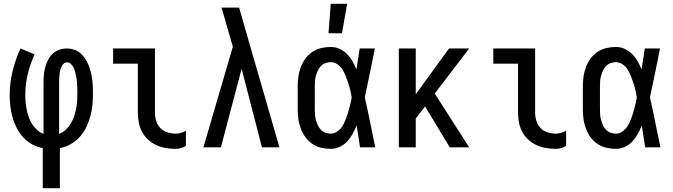

<svg xmlns="http://www.w3.org/2000/svg" viewBox="-20 -775 3540 1010"><path d="M205 215V4Q176 -1 149.5 -15.5Q123 -30 102.5 -52Q82 -74 68.5 -100.5Q55 -127 46.5 -156Q38 -185 34.5 -214.5Q31 -244 31 -274Q31 -337 46 -399.5Q61 -462 88 -520L162 -489Q139 -439 126 -384.5Q113 -330 113 -274Q113 -254 115 -234.5Q117 -215 121 -195.5Q125 -176 132 -157Q139 -138 149.5 -121.5Q160 -105 175 -91.5Q190 -78 209 -71V-343Q209 -363 211 -383.5Q213 -404 218.5 -423.5Q224 -443 233.5 -461Q243 -479 258 -493Q273 -507 292.5 -513.5Q312 -520 333 -520Q351 -520 369.5 -514Q388 -508 402 -496Q416 -484 426.5 -468.5Q437 -453 444.5 -435.5Q452 -418 456.5 -400Q461 -382 464 -363.5Q467 -345 468 -326.5Q469 -308 469 -289Q469 -258 466.5 -227Q464 -196 456 -166Q448 -136 434.5 -107.5Q421 -79 400.5 -56Q380 -33 352.5 -17Q325 -1 295 4V215ZM291 -71Q311 -78 326.5 -93Q342 -108 353 -126.5Q364 -145 370.5 -165Q377 -185 381 -206Q385 -227 386 -248Q387 -269 387 -291Q387 -302 386.5 -313Q386 -324 385.5 -335Q385 -346 383.5 -357Q382 -368 379.5 -379Q377 -390 374 -401Q371 -412 366 -421.5Q361 -431 352.5 -439Q344 -447 333 -447Q322 -447 314.5 -439.5Q307 -432 303 -423Q299 -414 296.5 -404Q294 -394 293 -384Q292 -374 291.5 -363.5Q291 -353 291 -343Z M903 8Q877 8 851 3.5Q825 -1 801.5 -12Q778 -23 758.5 -41Q739 -59 727 -82Q715 -105 710 -131Q705 -157 705 -184V-440H575V-520H795V-184Q795 -161 801.5 -139.5Q808 -118 823 -102Q838 -86 859.5 -79Q881 -72 903 -72Q918 -72 932 -76Q946 -80 958 -88V-8Q946 0 932 4Q918 8 903 8Z M1050 0 1205 -530 1183 -604Q1174 -637 1164.5 -669.5Q1155 -702 1145 -735H1238L1269 -626L1450 0H1358L1251 -413L1142 0Z M1720 8Q1694 8 1669 2Q1644 -4 1622.5 -18.5Q1601 -33 1586 -54Q1571 -75 1562 -99Q1553 -123 1549.5 -148.5Q1546 -174 1546 -200V-320Q1546 -346 1549.5 -371.5Q1553 -397 1562 -421Q1571 -445 1586 -466Q1601 -487 1622.5 -501.5Q1644 -516 1669 -522Q1694 -528 1720 -528Q1744 -528 1766 -518Q1788 -508 1805 -491Q1822 -474 1834 -453Q1846 -432 1855 -410Q1859 -437 1863.5 -464.5Q1868 -492 1872 -520H1952Q1939 -456 1926 -391.5Q1913 -327 1899 -263Q1914 -198 1927 -132Q1940 -66 1954 0H1874Q1870 -29 1865 -57.5Q1860 -86 1856 -115Q1847 -93 1835 -71Q1823 -49 1806.5 -31Q1790 -13 1767 -2.5Q1744 8 1720 8ZM1720 -72Q1735 -72 1748 -79.5Q1761 -87 1771 -98Q1781 -109 1787.5 -122.5Q1794 -136 1799.5 -149.5Q1805 -163 1809.5 -177.5Q1814 -192 1817.5 -206Q1821 -220 1824.5 -234.5Q1828 -249 1830 -264Q1827 -282 1822.5 -301Q1818 -320 1812 -338Q1806 -356 1799 -374Q1792 -392 1782 -408.5Q1772 -425 1755.5 -436.5Q1739 -448 1720 -448Q1706 -448 1692 -443Q1678 -438 1668 -427.5Q1658 -417 1652 -404Q1646 -391 1642 -377Q1638 -363 1637 -348.5Q1636 -334 1636 -320V-200Q1636 -186 1637 -171.5Q1638 -157 1642 -143Q1646 -129 1652 -116Q1658 -103 1668 -92.5Q1678 -82 1692 -77Q1706 -72 1720 -72ZM1708 -600 1720 -755H1806L1779 -600Z M2346 0 2216 -215 2167 -152V0H2078V-520H2167V-279L2342 -520H2448L2267 -283L2448 0Z M2903 8Q2877 8 2851 3.5Q2825 -1 2801.5 -12Q2778 -23 2758.5 -41Q2739 -59 2727 -82Q2715 -105 2710 -131Q2705 -157 2705 -184V-440H2575V-520H2795V-184Q2795 -161 2801.5 -139.5Q2808 -118 2823 -102Q2838 -86 2859.5 -79Q2881 -72 2903 -72Q2918 -72 2932 -76Q2946 -80 2958 -88V-8Q2946 0 2932 4Q2918 8 2903 8Z M3220 8Q3194 8 3169 2Q3144 -4 3122.5 -18.5Q3101 -33 3086 -54Q3071 -75 3062 -99Q3053 -123 3049.5 -148.5Q3046 -174 3046 -200V-320Q3046 -346 3049.5 -371.5Q3053 -397 3062 -421Q3071 -445 3086 -466Q3101 -487 3122.5 -501.5Q3144 -516 3169 -522Q3194 -528 3220 -528Q3244 -528 3266 -518Q3288 -508 3305 -491Q3322 -474 3334 -453Q3346 -432 3355 -410Q3359 -437 3363.5 -464.5Q3368 -492 3372 -520H3452Q3439 -456 3426 -391.5Q3413 -327 3399 -263Q3414 -198 3427 -132Q3440 -66 3454 0H3374Q3370 -29 3365 -57.5Q3360 -86 3356 -115Q3347 -93 3335 -71Q3323 -49 3306.5 -31Q3290 -13 3267 -2.5Q3244 8 3220 8ZM3220 -72Q3235 -72 3248 -79.5Q3261 -87 3271 -98Q3281 -109 3287.5 -122.5Q3294 -136 3299.5 -149.5Q3305 -163 3309.5 -177.5Q3314 -192 3317.5 -206Q3321 -220 3324.5 -234.5Q3328 -249 3330 -264Q3327 -282 3322.5 -301Q3318 -320 3312 -338Q3306 -356 3299 -374Q3292 -392 3282 -408.5Q3272 -425 3255.5 -436.5Q3239 -448 3220 -448Q3206 -448 3192 -443Q3178 -438 3168 -427.5Q3158 -417 3152 -404Q3146 -391 3142 -377Q3138 -363 3137 -348.5Q3136 -334 3136 -320V-200Q3136 -186 3137 -171.5Q3138 -157 3142 -143Q3146 -129 3152 -116Q3158 -103 3168 -92.5Q3178 -82 3192 -77Q3206 -72 3220 -72Z"/></svg>

Font: Iosevka Custom Medium
Style: Regular
Weight: 500
Monospace: yes
Designer: Belleve Invis
Foundry: Belleve Invis
Version: Version 32.5.0; ttfautohint (v1.8.4)